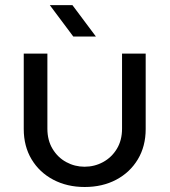

<svg xmlns="http://www.w3.org/2000/svg" viewBox="-20 -720 664 752"><path d="M311.6 12.4Q242.8 12.4 188.6 -16.2Q134.4 -44.8 103.7 -96Q73 -147.2 73 -214.6V-510H165.6V-216.2Q165.6 -170.4 186 -136.7Q206.4 -103 239.7 -85Q273 -67 311.2 -67Q350.2 -67 383.7 -85.2Q417.2 -103.4 437.6 -136.9Q458 -170.4 458 -216.2V-510H550.6V-214.6Q550.6 -147.2 519.9 -96Q489.2 -44.8 435.3 -16.2Q381.4 12.4 311.6 12.4ZM267 -577 175 -700H263.6L355.6 -577Z"/></svg>

Font: MuseoModerno Thin
Style: Regular
Weight: 100
Designer: Pablo Cosgaya, Héctor Gatti, Marcela Romero, and the Authors of The MuseoModerno Project.
Foundry: Omnibus-Type Team
Version: Version 1.003